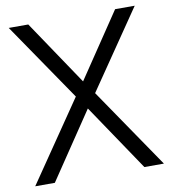

<svg xmlns="http://www.w3.org/2000/svg" viewBox="-81 -790 768 861"><g transform="rotate(-10 303.0 -360.0)"><path d="M10 0 259.3 -364.7 16.3 -720H105.3L303 -426L500.7 -720H590L347 -364.7L596 0H507L303 -302.7L99.3 0Z"/></g></svg>

Font: Manrope
Style: Regular
Weight: 400
Designer: Mikhail Sharanda
Foundry: Mikhail Sharanda
Version: Version 4.503